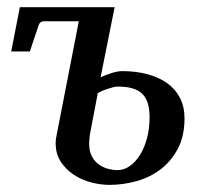

<svg xmlns="http://www.w3.org/2000/svg" viewBox="-20 -502 564 534"><path d="M396 -174.8Q396 -196.8 391.6 -212.9Q387.2 -229 377 -239.7Q366.7 -250.5 349.6 -255.9Q332.5 -261.2 307.1 -261.2Q302.2 -261.2 294.4 -259.3Q286.6 -257.3 278.6 -254.6Q270.5 -252 263.4 -248.8Q256.3 -245.6 252 -243.2L230 -127.9Q229 -120.6 228.5 -114.3Q228 -107.9 228 -102.1Q228 -80.1 236.3 -65.7Q244.6 -51.3 256.8 -43.2Q269 -35.2 282.5 -32Q295.9 -28.8 306.2 -28.8Q324.7 -28.8 341.1 -40.3Q357.4 -51.8 369.6 -71.5Q381.8 -91.3 388.9 -117.9Q396 -144.5 396 -174.8ZM493.2 -172.9Q493.2 -123.5 474.6 -88.4Q456.1 -53.2 426.3 -30.8Q396.5 -8.3 359.1 2Q321.8 12.2 284.2 12.2Q260.3 12.2 233.9 5.4Q207.5 -1.5 185.5 -15.9Q163.6 -30.3 149.2 -52Q134.8 -73.7 134.8 -104Q134.8 -109.9 135.7 -116.5Q136.7 -123 138.2 -129.9L199.2 -442.9H101.1Q97.2 -442.9 93.3 -440.2Q89.4 -437.5 87.9 -433.1L63 -358.9H11.2L35.2 -481.9H298.8L259.8 -287.1Q266.1 -290 273.9 -293Q281.7 -295.9 289.8 -298.6Q297.9 -301.3 305.7 -302.7Q313.5 -304.2 319.8 -304.2Q357.9 -304.2 389.9 -295.7Q421.9 -287.1 444.8 -270.8Q467.8 -254.4 480.5 -229.7Q493.2 -205.1 493.2 -172.9Z"/></svg>

Font: Charis SIL Cyr
Style: Italic
Weight: 400
Italic angle: -11°
Foundry: SIL International
Version: Version 5.000